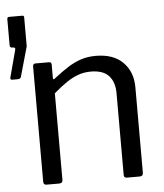

<svg xmlns="http://www.w3.org/2000/svg" viewBox="-79 -789 716 836"><g transform="rotate(-5 279.0 -371.0)"><path d="M-19.6 -468.2Q-23.7 -468.2 -25.3 -471.5Q-26.9 -474.8 -25.9 -477.7L5.1 -594.1Q7.3 -601.2 6 -604Q4.6 -606.8 1 -607.1L-6 -607.7Q-16.7 -607.9 -16.7 -618.1V-732.5Q-16.7 -742 -8.5 -742H49.9Q57.1 -742 57.1 -734.1V-607.7Q57.1 -606.1 56.5 -604.7Q55.8 -603.3 55.5 -602L20.4 -477.7Q18.9 -472.3 14.9 -470.2Q11 -468.2 2.8 -468.2H-19.6ZM90.9 0Q77.2 0 77.2 -13.4V-517.1Q77.2 -530 88.3 -530H147.8Q158.5 -530 158.5 -518.7V-461.4Q158.5 -456.1 160.9 -454.8Q163.4 -453.6 167.9 -458.1Q201.2 -484 229.9 -502.4Q258.5 -520.7 288.1 -530.4Q317.7 -540 352.3 -540Q429.5 -540 471.2 -498.2Q512.9 -456.3 512.9 -388.9V-15.5Q512.9 0 498.1 0H441.7Q435.3 0 432.1 -3.3Q428.9 -6.7 428.9 -13.4V-369.8Q428.9 -418.9 403.9 -446.3Q378.9 -473.7 325.1 -473.7Q295.7 -473.7 270.2 -464.5Q244.7 -455.4 218.9 -437.9Q193 -420.4 161.3 -393.2V-14.5Q161.3 0 145.7 0H90.9Z"/></g></svg>

Font: Libre Franklin Thin
Style: Regular
Weight: 100
Designer: Pablo Impallari, Rodrigo Fuenzalida, Nhung Nguyen
Foundry: Impallari Type
Version: Version 3.000